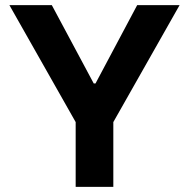

<svg xmlns="http://www.w3.org/2000/svg" viewBox="-20 -727 735 747"><path d="M181.6 -707 344.7 -402.3H351.6L513.7 -707H678.7L420.9 -252V0H274.4V-252L16.6 -707Z"/></svg>

Font: Pretendard GOV
Style: Bold
Weight: 700
Designer: Base glyphs from Inter by Rasmus Andersson; Hangeul glyphs from Noto Sans CJK(Source Han Sans) by Jang Soo-young and Kan
Foundry: Kil Hyung-jin
Version: Version 1.309